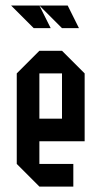

<svg xmlns="http://www.w3.org/2000/svg" viewBox="-20 -687 373 707"><path d="M250 -83.3V0H125L41.7 -83.3V-416.7L125 -500H208.3L291.7 -416.7V-166.7H125V-83.3ZM125 -250H208.3V-416.7H125ZM166.7 -583.3H104.2L20.8 -666.7H125ZM270.8 -583.3H208.3L125 -666.7H229.2Z"/></svg>

Font: Yulong
Style: Regular
Weight: 400
Designer: GGBotNet
Foundry: f0n7.com
Version: 1.00